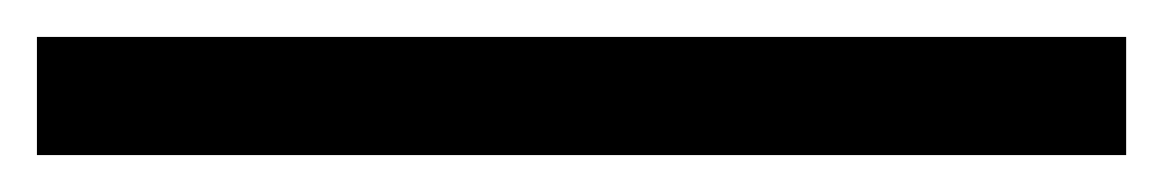

<svg xmlns="http://www.w3.org/2000/svg" viewBox="-20 48 630 104"><path d="M0 68H590V132H0Z"/></svg>

Font: PT Root UI
Style: Regular
Weight: 400
Designer: Vitaly Kuzmin
Foundry: ParaType Ltd.
Version: Version 2.001G